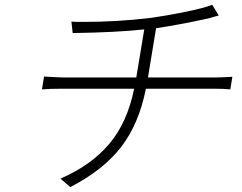

<svg xmlns="http://www.w3.org/2000/svg" viewBox="-20 -740 996 790"><path d="M236.2 -375Q182.5 -375 152.7 -372.2L161.2 -425.1Q226.2 -421.2 241.8 -421.2H540.8L573.5 -619Q457.7 -606.5 279.1 -604L273.8 -650.9Q288.7 -649.9 326.7 -649.9Q460.2 -649.9 596.2 -665.8Q663.7 -675.1 741.3 -690.9Q818.9 -706.7 853.3 -720.2L880 -676.1Q860.8 -671.5 837 -664.1Q710.2 -636.7 622.2 -623.9L588.8 -421.2H865.8Q884.9 -421.2 936.1 -424L927.6 -372.2Q903.8 -375 860.1 -375H580.3Q551.8 -230.8 478.9 -135.8Q405.9 -40.8 269.2 29.8L228.7 -5Q355.1 -59.7 429.5 -147.9Q503.9 -236.2 532 -375Z"/></svg>

Font: Karasuma Gothic
Style: Light Italic
Weight: 300
Italic angle: 9.39998°
Designer: Rasmus Andersson / Ryoko Nishizuka
Foundry: rsms
Version: Version 1.00